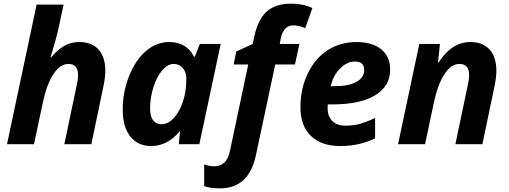

<svg xmlns="http://www.w3.org/2000/svg" viewBox="-20 -785 2772 1045"><path d="M477.1 0H330.1L397 -318.8Q404.8 -352.1 404.8 -377Q404.8 -437 352.1 -437Q307.1 -437 270.5 -381.3Q233.9 -325.7 212.9 -226.1L165 0H18.1L179.2 -759.8H326.2Q307.1 -671.4 296.9 -624Q286.6 -576.7 254.9 -473.1H258.8Q289.1 -510.7 326.2 -533.4Q363.3 -556.2 412.1 -556.2Q479.5 -556.2 516.4 -515.4Q553.2 -474.6 553.2 -398.9Q553.2 -363.3 542 -311Z M802.2 9.8Q730.5 9.8 689.2 -42.2Q647.9 -94.2 647.9 -188Q647.9 -284.7 683.1 -372.3Q718.3 -460 775.4 -508.1Q832.5 -556.2 900.9 -556.2Q948.2 -556.2 982.7 -535.6Q1017.1 -515.1 1036.1 -476.1H1040L1067.9 -545.9H1181.2L1064.9 0H953.1L960 -70.8H958Q892.6 9.8 802.2 9.8ZM859.9 -108.9Q893.6 -108.9 924.8 -141.6Q956.1 -174.3 975.1 -230.2Q994.1 -286.1 994.1 -356.9Q994.1 -391.6 975.3 -414.3Q956.5 -437 925.8 -437Q892.6 -437 862.5 -401.9Q832.5 -366.7 814.7 -309.1Q796.9 -251.5 796.9 -194.8Q796.9 -151.9 813.2 -130.4Q829.6 -108.9 859.9 -108.9Z M1176.3 240.2Q1125.5 240.2 1091.3 228V109.9Q1121.1 120.1 1147.5 120.1Q1177.2 120.1 1199.7 100.6Q1222.2 81.1 1231.4 37.1L1331.1 -434.1H1251.5L1266.1 -504.9L1355.5 -545.9L1364.3 -586.9Q1384.3 -679.7 1431.9 -722.4Q1479.5 -765.1 1565.4 -765.1Q1629.4 -765.1 1680.2 -741.2L1641.1 -631.8Q1607.4 -647 1576.2 -647Q1548.3 -647 1531.2 -627.4Q1514.2 -607.9 1508.3 -576.2L1502.4 -545.9H1609.4L1585.4 -434.1H1478L1373 59.1Q1335.4 240.2 1176.3 240.2Z M1911.1 -450.2Q1868.2 -450.2 1830.1 -411.1Q1792 -372.1 1780.3 -315.9H1802.2Q1877.9 -315.9 1920.2 -339.6Q1962.4 -363.3 1962.4 -403.8Q1962.4 -450.2 1911.1 -450.2ZM1831.1 9.8Q1728.5 9.8 1671.9 -45.4Q1615.2 -100.6 1615.2 -201.2Q1615.2 -302.2 1655.5 -385.5Q1695.8 -468.8 1764.6 -512.5Q1833.5 -556.2 1920.4 -556.2Q2006.8 -556.2 2055.2 -516.4Q2103.5 -476.6 2103.5 -407.2Q2103.5 -315.9 2022 -266.4Q1940.4 -216.8 1789.1 -216.8H1764.2L1763.2 -206.5V-196.8Q1763.2 -152.3 1788.3 -126.7Q1813.5 -101.1 1860.4 -101.1Q1902.8 -101.1 1937.5 -110.4Q1972.2 -119.6 2021.5 -143.1V-32.2Q1937.5 9.8 1831.1 9.8Z M2605.5 0H2458.5L2525.4 -318.8Q2533.2 -352.1 2533.2 -377Q2533.2 -437 2480.5 -437Q2435.5 -437 2398.9 -381.3Q2362.3 -325.7 2341.3 -226.1L2293.5 0H2146.5L2262.2 -545.9H2374.5L2364.3 -444.8H2367.2Q2438.5 -556.2 2540.5 -556.2Q2607.9 -556.2 2644.8 -515.4Q2681.6 -474.6 2681.6 -398.9Q2681.6 -363.3 2670.4 -311Z"/></svg>

Font: Zoram GWebM
Style: Bold Italic
Weight: 700
Italic angle: -12°
Foundry: Ascender Corporation
Version: Version 1.000